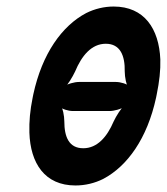

<svg xmlns="http://www.w3.org/2000/svg" viewBox="-20 -558 511 588"><path d="M82 -269 80 -259C72 -220 69 -185 70 -152C73 -58 117 10 211 10C241 10 270 3 296 -10C370 -49 431 -134 458 -259L460 -269C468 -308 472 -343 471 -376C467 -470 422 -538 328 -538C299 -538 270 -531 244 -518C170 -479 109 -394 82 -269ZM335 -307H222C208 -307 186 -301 176 -293L177 -289C187 -297 202 -322 210 -339C230 -387 260 -424 304 -424C348 -424 363 -388 362 -339C362 -322 367 -297 373 -289L376 -293C370 -301 349 -307 335 -307ZM203 -218H316C329 -218 352 -224 362 -232L361 -235C351 -227 336 -203 328 -186C308 -139 278 -104 235 -104C191 -104 177 -139 177 -186C177 -203 172 -228 166 -235L163 -232C169 -224 189 -218 203 -218Z"/></svg>

Font: Asimov
Style: EdgeExtremeIt
Weight: 500
Designer: Google
Version: Version 2.000980: 2014